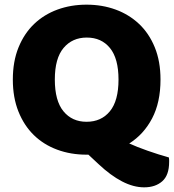

<svg xmlns="http://www.w3.org/2000/svg" viewBox="-20 -645 745 823"><path d="M35 -304Q35 -382 59.5 -442Q84 -502 126.5 -542.5Q169 -583 226.5 -604Q284 -625 351 -625Q418 -625 475.5 -604Q533 -583 576 -542.5Q619 -502 643.5 -442Q668 -382 668 -304Q668 -206 632 -137.5Q596 -69 534 -30Q549 -23 569.5 -15Q590 -7 612.5 1Q635 9 659 16.5Q683 24 704 30Q705 36 705 40.5Q705 45 705 49Q705 106 675.5 132Q646 158 598 158Q552 158 503 132.5Q454 107 403 59L359 18H351Q283 18 225 -3.5Q167 -25 125 -66Q83 -107 59 -167Q35 -227 35 -304ZM215 -304Q215 -213 252 -168Q289 -123 351 -123Q414 -123 451 -168Q488 -213 488 -304Q488 -394 451.5 -439Q415 -484 352 -484Q290 -484 252.5 -439.5Q215 -395 215 -304Z"/></svg>

Font: Baloo Bhai
Style: Regular
Weight: 400
Designer: Supriya Tembe, Noopur Datye and Ek Type
Foundry: Ek Type
Version: Version 1.100;PS 1.000;hotconv 1.0.88;makeotf.lib2.5.647800;